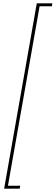

<svg xmlns="http://www.w3.org/2000/svg" viewBox="-20 -954 336 1159"><path d="M5 185 202 -934H296L293 -916H219L28 167H102L99 185Z"/></svg>

Font: Poppins Variable
Style: Italic
Weight: 100
Italic angle: -10°
Designer: Jonny Pinhorn
Foundry: Indian Type Foundry
Version: Version 6.000